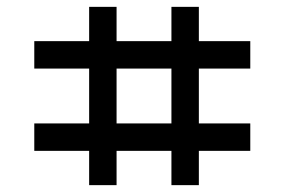

<svg xmlns="http://www.w3.org/2000/svg" viewBox="-20 -580 830 560"><path d="M240 -380V-220H80V-140H240V-40H320V-140H480V-40H560V-140H710V-220H560V-380H710V-460H560V-560H480V-460H320V-560H240V-460H80V-380ZM320 -380H480V-220H320Z"/></svg>

Font: KetosagCBd
Style: Regular
Weight: 500
Designer: gluk
Foundry: gluk
Version: Version 00.0024